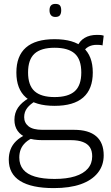

<svg xmlns="http://www.w3.org/2000/svg" viewBox="-20 -745 567 985"><path d="M256 220Q142 220 83.5 183.5Q25 147 25 74Q25 46 34 22Q43 -2 63 -21.5Q83 -41 114 -55L156 -41Q128 -30 111 -14Q94 2 86.5 21Q79 40 79 63Q79 100 99 124.5Q119 149 159.5 161Q200 173 260 173Q322 173 365 159.5Q408 146 430.5 120Q453 94 453 57Q453 29 441.5 11Q430 -7 405.5 -16.5Q381 -26 344 -26H198Q151 -26 119 -38Q87 -50 70.5 -73.5Q54 -97 54 -130Q54 -166 72.5 -193Q91 -220 127 -241L163 -227Q135 -211 119.5 -191Q104 -171 104 -144Q104 -115 126.5 -97Q149 -79 198 -79H360Q435 -79 473.5 -46Q512 -13 512 52Q512 104 481.5 142Q451 180 394.5 200Q338 220 256 220ZM260 -202Q162 -202 113 -245Q64 -288 64 -373Q64 -458 113 -501Q162 -544 260 -544Q358 -544 407 -501Q456 -458 456 -373Q456 -288 407 -245Q358 -202 260 -202ZM260 -247Q330 -247 363.5 -277Q397 -307 397 -373Q397 -440 363.5 -470Q330 -500 260 -500Q191 -500 157.5 -470Q124 -440 124 -373Q124 -307 157.5 -277Q191 -247 260 -247ZM402 -470 376 -505Q388 -535 414 -550.5Q440 -566 477 -566Q487 -566 495 -565.5Q503 -565 512 -562L506 -512Q499 -514 491.5 -514.5Q484 -515 476 -515Q451 -515 432.5 -504.5Q414 -494 402 -470ZM264 -658Q249 -658 241.5 -667Q234 -676 234 -692Q234 -709 241.5 -717Q249 -725 264 -725Q281 -725 287.5 -717Q294 -709 294 -692Q294 -676 287.5 -667Q281 -658 264 -658Z"/></svg>

Font: Georama ExtraCondensed Thin Light
Style: Regular
Weight: 300
Version: Version 1.001